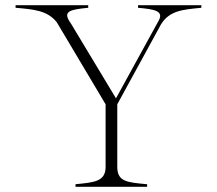

<svg xmlns="http://www.w3.org/2000/svg" viewBox="-20 -720 836 740"><path d="M271 -10V0H547V-10C469 -17 432 -20 432 -77V-318L601 -627C634 -679 683 -683 756 -690V-700H512V-690C578 -684 616 -678 588 -634L427 -341L253 -630C218 -678 251 -683 320 -690V-700H40V-690C109 -684 163 -680 199 -634L387 -318V-77C387 -20 343 -17 271 -10Z"/></svg>

Font: Sprat Thin
Style: Regular
Weight: 100
Designer: Ethan Nakache
Foundry: Collletttivo
Version: Version 2.000;Glyphs 3.2 (3217)